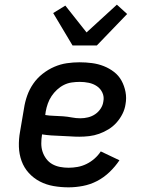

<svg xmlns="http://www.w3.org/2000/svg" viewBox="-20 -795 640 823"><path d="M274 8Q241 8 209.5 2.5Q178 -3 151 -17Q124 -31 103.5 -53.5Q83 -76 72.5 -105Q62 -134 61 -166Q60 -198 66 -231L83 -331Q87 -358 96.5 -385Q106 -412 122.5 -436Q139 -460 162.5 -478.5Q186 -497 212.5 -508.5Q239 -520 266.5 -524Q294 -528 321 -528Q348 -528 374.5 -524.5Q401 -521 425 -511.5Q449 -502 469 -486.5Q489 -471 501 -449Q513 -427 518 -401Q523 -375 518 -348Q515 -327 505 -307Q495 -287 480 -270Q465 -253 445.5 -241Q426 -229 405 -221.5Q384 -214 362.5 -211.5Q341 -209 320 -209Q300 -209 280 -210.5Q260 -212 240 -212.5Q220 -213 199.5 -214.5Q179 -216 160 -219V-217Q157 -199 157 -180Q157 -161 162.5 -144.5Q168 -128 178.5 -114Q189 -100 204 -91.5Q219 -83 237 -79.5Q255 -76 274 -76Q293 -76 312.5 -79.5Q332 -83 350.5 -92Q369 -101 385 -115Q401 -129 412 -146L492 -108Q474 -81 449.5 -57.5Q425 -34 396 -19Q367 -4 335.5 2Q304 8 274 8ZM325 -288Q341 -288 357.5 -292Q374 -296 388 -305.5Q402 -315 411.5 -329.5Q421 -344 423 -360Q427 -380 419 -397.5Q411 -415 395.5 -425.5Q380 -436 361 -440Q342 -444 322 -444Q305 -444 287.5 -441.5Q270 -439 254 -431Q238 -423 224.5 -410.5Q211 -398 201 -383Q191 -368 185 -351Q179 -334 176 -317L174 -302Q192 -299 211.5 -298.5Q231 -298 250.5 -296.5Q270 -295 288 -291.5Q306 -288 325 -288ZM291 -600 208 -739 260 -771 351 -656 481 -775 525 -735 395 -600Z"/></svg>

Font: Iosevka Etoile Medium
Style: Italic
Weight: 500
Italic angle: -9°
Designer: Belleve Invis
Foundry: Belleve Invis
Version: Version 22.1.2; ttfautohint (v1.8.4)